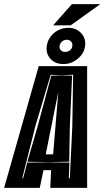

<svg xmlns="http://www.w3.org/2000/svg" viewBox="-57 -912 507 932"><path d="M-37 0 131 -591H366V0H187L191 -86H154L136 0ZM51 -47H55L61 -68Q64 -79 67 -92Q69 -99 71 -107Q73 -115 75 -123L178 -124L280 -123L277 -47H282L294 -299L298 -549L240 -547L189 -549L115 -301ZM178 -125 76 -127 126 -300 192 -545 240 -546 293 -545 282 -299 279 -127ZM165 -163H201L226 -466ZM251 -601Q211 -601 188 -626.5Q165 -652 170 -688Q175 -726 205 -751.5Q235 -777 275 -777Q313 -777 337 -751Q361 -725 356 -688Q351 -652 320 -626.5Q289 -601 251 -601ZM259 -660Q272 -660 282.5 -668Q293 -676 294 -688Q296 -702 288 -710.5Q280 -719 267 -719Q254 -719 244 -710.5Q234 -702 232 -688Q231 -676 238.5 -668Q246 -660 259 -660ZM201 -789 292 -892H430L286 -789Z"/></svg>

Font: Alumni Sans Inline One
Style: Italic
Weight: 400
Italic angle: -8°
Designer: Robert E. Leuschke
Foundry: Robert E. Leuschke
Version: Version 1.100; ttfautohint (v1.8.3)